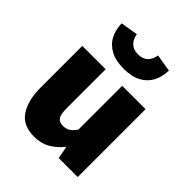

<svg xmlns="http://www.w3.org/2000/svg" viewBox="-211 -866 1000 1000"><g transform="rotate(45 289.0 -366.0)"><path d="M210 12Q128 12 91 -43.5Q54 -99 54 -192V-500H226V-214Q226 -166 238.5 -150Q251 -134 276 -134Q300 -134 316 -144Q332 -154 348 -178V-500H520V0H380L368 -66H364Q334 -30 297.5 -9Q261 12 210 12ZM290 -568Q232 -568 193.5 -588.5Q155 -609 136 -645Q117 -681 116 -728L212 -744Q215 -724 224.5 -708Q234 -692 250 -683Q266 -674 290 -674Q314 -674 330.5 -683Q347 -692 356 -708Q365 -724 368 -744L464 -728Q463 -681 444 -645Q425 -609 387 -588.5Q349 -568 290 -568Z"/></g></svg>

Font: Mada Black
Style: Regular
Weight: 900
Designer: Khaled Hosny
Version: Version 1.5